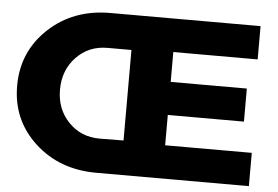

<svg xmlns="http://www.w3.org/2000/svg" viewBox="-50 -770 1214 839"><g transform="rotate(5 557.0 -350.5)"><path d="M690 -146H1070V0H401Q239 0 131 -99.5Q23 -199 23 -349Q23 -499 131 -600Q239 -701 401 -701H1060V-555H690V-424H1024V-279H690ZM402 -150 507 -151V-548H402Q320 -548 265.5 -491Q211 -434 211 -348Q211 -263 265.5 -206.5Q320 -150 402 -150Z"/></g></svg>

Font: Montserrat arm
Style: Bold
Weight: 700
Designer: Julieta Ulanovsky
Foundry: Julieta Ulanovsky
Version: Version 6.000;PS 006.000;hotconv 1.0.88;makeotf.lib2.5.64775